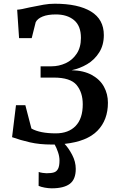

<svg xmlns="http://www.w3.org/2000/svg" viewBox="-20 -771 645 1032"><path d="M327.1 2.4Q348.1 23.9 367.7 61Q387.2 98.1 387.2 136.7Q387.2 193.4 355 217.3Q322.8 241.2 258.3 241.2H257.8Q240.7 241.2 220.5 237.5Q200.2 233.9 187.5 228L188 153.3Q197.3 156.7 210 158.4Q222.7 160.2 230 160.2H230.5Q255.9 160.2 270.3 155.5Q284.7 150.9 292.2 136Q299.8 121.1 299.8 91.3Q299.8 70.3 291.7 46.6Q283.7 22.9 273.9 5.9H257.8Q192.4 5.9 141.1 -5.9Q89.8 -17.6 44.9 -33.7L65.9 -205.6H116.2L148.9 -80.1Q194.8 -54.2 279.8 -54.2Q348.1 -54.2 386.5 -94Q424.8 -133.8 424.8 -210.4Q424.8 -274.4 391.6 -314.2Q358.4 -354 269 -354H198.2V-414.6H256.8Q296.4 -414.6 332.8 -431.2Q369.1 -447.8 392.1 -482.2Q415 -516.6 415 -567.4Q415 -631.8 378.2 -662.6Q341.3 -693.4 280.3 -693.4Q236.3 -693.4 209 -682.1Q181.6 -670.9 171.9 -651.9L150.4 -565.9H82.5L72.3 -718.8Q92.3 -719.7 138.2 -731Q185.1 -740.7 214.6 -745.8Q244.1 -751 274.4 -751Q400.4 -751 469.2 -709Q538.1 -667 538.1 -582.5Q538.1 -528.3 512.9 -488.8Q487.8 -449.2 448.5 -426Q409.2 -402.8 364.7 -393.6Q429.7 -392.1 473.6 -367.9Q517.6 -343.8 538.8 -304.7Q560.1 -265.6 560.1 -218.8Q560.1 -126 503.9 -68.4Q447.8 -10.7 327.1 2.4Z"/></svg>

Font: Merriweather
Style: Regular
Weight: 400
Designer: Eben Sorkin
Foundry: Eben Sorkin
Version: Version 1.584; ttfautohint (v1.6)